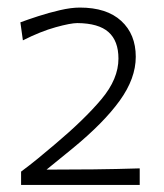

<svg xmlns="http://www.w3.org/2000/svg" viewBox="-20 -811 444 520"><path d="M37.1 -310.1V-346.2Q60.1 -363.3 82.8 -381.8Q105.5 -400.4 128.4 -419.9Q208.5 -487.3 254.6 -542.2Q300.8 -597.2 300.8 -652.3Q300.8 -700.2 273.9 -724.1Q247.1 -748 189.5 -748.5Q171.4 -748.5 130.9 -737.3Q90.3 -726.1 42 -701.7L35.2 -750.5Q54.7 -757.8 83.3 -767.1Q111.8 -776.4 142.1 -783.4Q172.4 -790.5 196.3 -790.5Q269 -790.5 308.3 -754.4Q347.7 -718.3 347.7 -657.2Q347.7 -598.6 304.4 -538.6Q261.2 -478.5 176.8 -409.2L106 -351.6Q169.9 -351.6 233.2 -352.3Q296.4 -353 358.4 -355V-310.1Z"/></svg>

Font: Pinar-FD Light
Style: Regular
Weight: 300
Designer: Amin Abedi
Version: Version 2.000